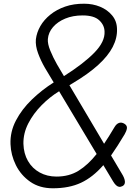

<svg xmlns="http://www.w3.org/2000/svg" viewBox="-20 -1014 747 1033"><path d="M264.5 -1Q193 -1 142.8 -36Q92.5 -71 65.5 -125.5Q38.5 -180 36.5 -238.5Q34 -305 65.8 -365.8Q97.5 -426.5 151.5 -478.5Q205.5 -530.5 269 -570.5L262 -582Q243.5 -611.5 221.5 -649.5Q199.5 -687.5 184.8 -727.5Q170 -767.5 173 -802.5Q177.5 -839.5 197.2 -873.8Q217 -908 250.8 -935.2Q284.5 -962.5 330.5 -978.5Q376.5 -994.5 433.5 -994Q479 -994 518.5 -977.8Q558 -961.5 583.2 -931.2Q608.5 -901 609.5 -859Q611.5 -810 586.5 -761.5Q561.5 -713 508.5 -664.8Q455.5 -616.5 372.5 -567L353.5 -555.5L540 -240.5Q553.5 -261 567.5 -283.2Q581.5 -305.5 596 -330Q606.5 -348 620.8 -352.8Q635 -357.5 650.5 -347.5Q665 -338 662.8 -323.2Q660.5 -308.5 650.5 -291.5Q631.5 -259.5 613.2 -231Q595 -202.5 577.5 -177.5L635 -80.5Q650.5 -56 652 -38.2Q653.5 -20.5 639.5 -13Q629 -7.5 620.2 -9Q611.5 -10.5 603.8 -18Q596 -25.5 588.5 -38L536 -125.5Q479.5 -60.5 416 -30.8Q352.5 -1 264.5 -1ZM106 -240.5Q107.5 -187.5 130.5 -147.8Q153.5 -108 193.5 -86Q233.5 -64 284 -64Q352 -64 402.8 -95.5Q453.5 -127 500 -185.5L298 -523Q248 -492.5 203.8 -447.8Q159.5 -403 132.2 -350Q105 -297 106 -240.5ZM237.5 -804Q235.5 -778.5 250.5 -741.8Q265.5 -705 286.5 -668Q307.5 -631 324 -604.5Q430 -671.5 487.8 -730.8Q545.5 -790 542.5 -844.5Q541.5 -879.5 513.5 -905.2Q485.5 -931 424.5 -931Q372 -931 331 -914Q290 -897 265.2 -868.2Q240.5 -839.5 237.5 -804Z"/></svg>

Font: Edu NSW ACT Hand
Style: Regular
Weight: 400
Designer: Tina and Corey Anderson, Eben Sorkin, Mirko Velimirovic
Foundry: Sorkin Type Co.
Version: Version 2.000